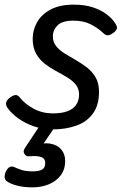

<svg xmlns="http://www.w3.org/2000/svg" viewBox="-28 -539 527 828"><path d="M199 19Q156 19 118.5 6Q81 -7 51.5 -28Q22 -49 5 -73Q-2 -82 -2 -93Q-2 -104 12 -116Q26 -127 37 -129Q48 -131 58 -118Q80 -90 117.5 -70Q155 -50 200 -50Q237 -50 262 -59Q287 -68 300 -86.5Q313 -105 313 -131Q313 -157 298.5 -174.5Q284 -192 261.5 -205.5Q239 -219 213 -233Q187 -247 164.5 -264.5Q142 -282 127.5 -308Q113 -334 113 -372Q113 -409 131.5 -442.5Q150 -476 189.5 -497.5Q229 -519 291 -519Q337 -519 372 -507.5Q407 -496 431 -478Q455 -460 467 -441Q476 -429 476.5 -419.5Q477 -410 462 -398Q450 -389 440 -387Q430 -385 420 -394Q395 -418 363.5 -434Q332 -450 289 -450Q241 -450 220.5 -430Q200 -410 200 -382Q200 -357 214.5 -339.5Q229 -322 251.5 -308Q274 -294 299.5 -279.5Q325 -265 347.5 -247.5Q370 -230 384.5 -205Q399 -180 399 -143Q399 -85 372.5 -49Q346 -13 300.5 3Q255 19 199 19ZM112 269Q75 269 45.5 261.5Q16 254 -1 241Q-9 233 -8 220.5Q-7 208 -2 199Q5 186 13.5 181.5Q22 177 32 181Q45 187 64 193.5Q83 200 114 200Q139 200 153 192.5Q167 185 167 165Q167 143 147.5 137.5Q128 132 101 135Q90 136 85.5 133Q81 130 77 124Q73 117 74.5 110.5Q76 104 81 97L154 -13H223L143 105L114 89Q158 75 189 80.5Q220 86 236.5 106Q253 126 253 155Q253 192 233.5 217.5Q214 243 182 256Q150 269 112 269Z"/></svg>

Font: Playwrite CZ
Style: Regular
Weight: 400
Designer: Veronika Burian, José Scaglione
Foundry: TypeTogether
Version: Version 1.002